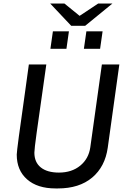

<svg xmlns="http://www.w3.org/2000/svg" viewBox="-20 -1048 722 1078"><path d="M240 -686 216 -516Q198 -391 185.5 -300.5Q173 -210 173 -191Q173 -137 209 -108Q245 -79 311 -79Q383 -79 430.5 -118Q478 -157 487 -221L552 -686H650L585 -219Q570 -112 497.5 -51Q425 10 305 10H292Q190 10 132 -41Q74 -92 74 -180Q74 -193 86 -283Q98 -373 123 -548L142 -686ZM427 -959 531 -1028H611L458 -903H380L262 -1028H342ZM353 -774H263L277 -872H367ZM542 -774H451L465 -872H556Z"/></svg>

Font: Chivo
Style: Italic
Weight: 400
Italic angle: -8.05°
Designer: Hector Gatti
Foundry: Omnibus-Type
Version: Version 1.007